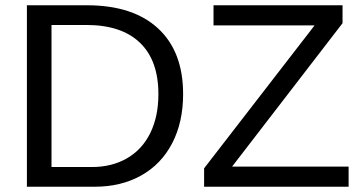

<svg xmlns="http://www.w3.org/2000/svg" viewBox="-20 -708 1373 728"><path d="M674.3 -351.1C674.3 -458.8 642.7 -541.9 579.3 -600.3C516 -658.8 426.1 -688 309.6 -688H82V0H339.4C405.8 0 464.4 -14.2 515.1 -42.5C565.9 -70.8 605.1 -111.6 632.8 -164.8C660.5 -218 674.3 -280.1 674.3 -351.1ZM580.6 -351.1C580.6 -294.4 570.3 -245.3 549.8 -203.6C529.3 -161.9 499.9 -130 461.7 -107.9C423.4 -85.8 379.1 -74.7 328.6 -74.7H175.3V-613.3H307.6C396.2 -613.3 463.8 -590.9 510.5 -546.1C557.2 -501.4 580.6 -436.4 580.6 -351.1ZM1301.8 0V-76.2H859.9L1278.8 -620.1V-688H789.6V-611.8H1172.9L753.9 -69.8V0Z"/></svg>

Font: Arimo
Style: Regular
Weight: 400
Designer: Steve Matteson
Foundry: Monotype Imaging Inc.
Version: Version 1.32